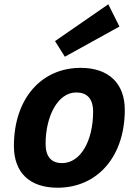

<svg xmlns="http://www.w3.org/2000/svg" viewBox="-20 -867 628 897"><path d="M249 10C434 10 563 -134 563 -354C563 -475 490 -550 357 -550C172 -550 45 -405 45 -185C45 -60 119 10 249 10ZM415 -345C415 -210 357 -105 270 -105C220 -105 193 -135 193 -195C193 -322 249 -435 336 -435C386 -435 415 -407 415 -345ZM538 -743 486 -847 237 -675 283 -602Z"/></svg>

Font: Bitter
Style: Bold Italic
Weight: 700
Designer: Sol Matas
Foundry: Sol Matas
Version: Version 1.002